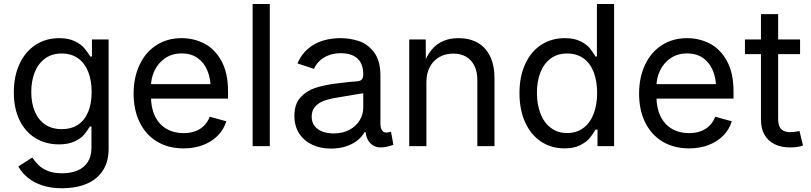

<svg xmlns="http://www.w3.org/2000/svg" viewBox="-20 -748 4151 983"><path d="M73.7 104.5 145 58.6Q162.1 82 178.2 98.1Q194.3 114.3 224.1 126.7Q253.9 139.2 298.3 139.2Q342.8 139.2 376.5 125Q410.2 110.8 429.2 81.8Q448.2 52.7 448.2 9.3V-100.1H439.9Q425.3 -75.7 409.2 -57.1Q393.1 -38.6 361.3 -23.7Q329.6 -8.8 281.2 -8.8Q215.3 -8.8 162.8 -40Q110.4 -71.3 80.6 -131.6Q50.8 -191.9 50.8 -275.4Q50.8 -358.4 80.3 -421.4Q109.9 -484.4 162.6 -518.6Q215.3 -552.7 283.2 -552.7Q331.1 -552.7 363 -536.9Q395 -521 410.4 -502.9Q425.8 -484.9 442.4 -458.5H450.7V-545.9H536.1V14.2Q536.1 82 505.1 127.4Q474.1 172.9 420.7 194.3Q367.2 215.8 298.3 215.8Q240.2 215.8 195.8 200.9Q151.4 186 121.6 161.1Q91.8 136.2 73.7 104.5ZM449.2 -277.3Q449.2 -335.9 431.6 -380.4Q414.1 -424.8 379.6 -449.5Q345.2 -474.1 295.9 -474.1Q245.6 -474.1 210.4 -448.2Q175.3 -422.4 157.7 -377.7Q140.1 -333 140.1 -277.3Q140.1 -220.7 158 -177.7Q175.8 -134.8 210.7 -110.8Q245.6 -86.9 295.9 -86.9Q345.2 -86.9 379.4 -109.6Q413.6 -132.3 431.4 -175Q449.2 -217.8 449.2 -277.3Z M664.1 -268.6Q664.1 -351.6 694.6 -416.3Q725.1 -481 780.8 -516.8Q836.4 -552.7 909.7 -552.7Q972.2 -552.7 1025.9 -525.1Q1079.6 -497.6 1113.5 -436.3Q1147.5 -375 1147.5 -279.8V-243.2H723.6V-317.4H1100.1L1059.1 -290Q1059.1 -344.7 1042 -386.2Q1024.9 -427.7 991.5 -451.2Q958 -474.6 909.7 -474.6Q862.3 -474.6 826.7 -450.9Q791 -427.2 772 -388.2Q752.9 -349.1 752.9 -304.2V-254.9Q752.9 -195.3 773.7 -152.8Q794.4 -110.4 832.3 -88.4Q870.1 -66.4 920.4 -66.4Q952.6 -66.4 979 -75.9Q1005.4 -85.4 1024.4 -104.2Q1043.5 -123 1053.7 -150.4L1138.7 -127Q1126 -85.4 1095.5 -54.2Q1064.9 -22.9 1020 -5.6Q975.1 11.7 919.9 11.7Q841.8 11.7 783.9 -23.2Q726.1 -58.1 695.1 -121.6Q664.1 -185.1 664.1 -268.6Z M1361.3 0H1273.4V-727.5H1361.3Z M1487.3 -155.3Q1487.3 -213.9 1517.3 -248Q1547.4 -282.2 1592.8 -297.4Q1638.2 -312.5 1699.7 -320.3Q1736.3 -325.2 1763.4 -327.9Q1790.5 -330.6 1812 -332Q1819.8 -333 1825.4 -335.9Q1831.1 -338.9 1834.7 -344.7Q1838.4 -350.6 1839.4 -359.9Q1839.8 -362.3 1839.8 -368.7Q1839.8 -402.8 1826.9 -426.8Q1814 -450.7 1788.6 -463.1Q1763.2 -475.6 1725.6 -475.6Q1688.5 -475.6 1660.4 -464.1Q1632.3 -452.6 1614.5 -434.6Q1596.7 -416.5 1587.4 -395.5L1502.9 -423.3Q1522.9 -470.2 1557.9 -499.3Q1592.8 -528.3 1635 -540.5Q1677.2 -552.7 1723.1 -552.7Q1770.5 -552.7 1815.9 -538.3Q1861.3 -523.9 1894.5 -481Q1927.7 -438 1927.7 -359.9V-116.7Q1927.7 -93.8 1935.3 -81.5Q1942.9 -69.3 1957.5 -69.3Q1963.9 -69.3 1968.8 -70.3Q1973.6 -71.3 1981.9 -73.7L1994.1 -6.8Q1976.1 0 1959.2 3.4Q1942.4 6.8 1927.7 6.8Q1906.7 6.8 1890.1 -3.4Q1873.5 -13.7 1863.8 -31.2Q1854 -48.8 1852.1 -71.3H1846.2Q1835 -50.3 1812.5 -31.2Q1790 -12.2 1754.9 0.2Q1719.7 12.7 1673.3 12.7Q1621.1 12.7 1578.6 -7.1Q1536.1 -26.9 1511.7 -64.9Q1487.3 -103 1487.3 -155.3ZM1839.8 -197.3V-303.2L1852.5 -272.5Q1833 -270 1799.3 -264.2Q1765.6 -258.3 1735.8 -253.4Q1722.2 -251 1715.6 -250Q1709 -249 1695.8 -246.6Q1660.2 -240.7 1633.8 -230Q1607.4 -219.2 1591.6 -199.7Q1575.7 -180.2 1575.7 -150.9Q1575.7 -123 1590.1 -103.8Q1604.5 -84.5 1629.9 -74.7Q1655.3 -64.9 1688.5 -64.9Q1734.9 -64.9 1769.3 -83.5Q1803.7 -102.1 1821.8 -132.6Q1839.8 -163.1 1839.8 -197.3Z M2163.1 0H2075.2V-545.9H2159.7L2160.2 -413.6H2147.9Q2164.1 -462.9 2190.2 -493.7Q2216.3 -524.4 2250.5 -538.6Q2284.7 -552.7 2327.1 -552.7Q2383.3 -552.7 2424.6 -529.8Q2465.8 -506.8 2488.8 -460.4Q2511.7 -414.1 2511.7 -346.7V0H2423.8V-339.4Q2423.8 -380.9 2408.9 -411.1Q2394 -441.4 2366.5 -457.5Q2338.9 -473.6 2300.8 -473.6Q2261.2 -473.6 2230 -456.3Q2198.7 -439 2180.9 -405.8Q2163.1 -372.6 2163.1 -327.1Z M2639.6 -271.5Q2639.6 -356.4 2668.9 -420.2Q2698.2 -483.9 2750.7 -518.3Q2803.2 -552.7 2871.1 -552.7Q2919.4 -552.7 2951.2 -536.9Q2982.9 -521 2997.6 -503.4Q3012.2 -485.8 3029.3 -458.5H3036.1V-727.5H3124V0H3039.1V-84.5H3029.3Q3014.2 -59.1 2998 -39.8Q2981.9 -20.5 2950 -4.4Q2918 11.7 2870.6 11.7Q2802.7 11.7 2750.2 -22.9Q2697.8 -57.6 2668.7 -121.8Q2639.6 -186 2639.6 -271.5ZM3037.1 -272.5Q3037.1 -333.5 3019.5 -378.9Q3002 -424.3 2967.5 -449.2Q2933.1 -474.1 2883.8 -474.1Q2833.5 -474.1 2798.6 -447.8Q2763.7 -421.4 2746.3 -376Q2729 -330.6 2729 -272.5Q2729 -213.9 2746.8 -167.2Q2764.6 -120.6 2799.6 -93.8Q2834.5 -66.9 2883.8 -66.9Q2932.1 -66.9 2966.8 -92.8Q3001.5 -118.7 3019.3 -165Q3037.1 -211.4 3037.1 -272.5Z M3252 -268.6Q3252 -351.6 3282.5 -416.3Q3313 -481 3368.7 -516.8Q3424.3 -552.7 3497.6 -552.7Q3560.1 -552.7 3613.8 -525.1Q3667.5 -497.6 3701.4 -436.3Q3735.4 -375 3735.4 -279.8V-243.2H3311.5V-317.4H3688L3647 -290Q3647 -344.7 3629.9 -386.2Q3612.8 -427.7 3579.3 -451.2Q3545.9 -474.6 3497.6 -474.6Q3450.2 -474.6 3414.6 -450.9Q3378.9 -427.2 3359.9 -388.2Q3340.8 -349.1 3340.8 -304.2V-254.9Q3340.8 -195.3 3361.6 -152.8Q3382.3 -110.4 3420.2 -88.4Q3458 -66.4 3508.3 -66.4Q3540.5 -66.4 3566.9 -75.9Q3593.3 -85.4 3612.3 -104.2Q3631.3 -123 3641.6 -150.4L3726.6 -127Q3713.9 -85.4 3683.3 -54.2Q3652.8 -22.9 3607.9 -5.6Q3563 11.7 3507.8 11.7Q3429.7 11.7 3371.8 -23.2Q3314 -58.1 3283 -121.6Q3252 -185.1 3252 -268.6Z M3963.9 -675.8V-141.6Q3963.9 -116.7 3970.5 -101.3Q3977.1 -85.9 3991 -78.6Q4004.9 -71.3 4028.3 -71.3Q4036.1 -71.3 4048.8 -73Q4061.5 -74.7 4073.2 -77.1L4091.3 -2.9Q4078.1 2 4060.5 4.4Q4043 6.8 4025.9 6.8Q3979 6.8 3945.3 -10Q3911.6 -26.9 3893.8 -58.6Q3876 -90.3 3876 -134.8V-675.8ZM4076.2 -470.7H3793.9V-545.9H4076.2Z"/></svg>

Font: Raveo Variable
Style: Regular
Weight: 400
Designer: Jakub Foglar, Rasmus Andersson (Inter)
Foundry: Jakubfoglar.com
Version: Version 1.000;Glyphs 3.2.3 (3260)